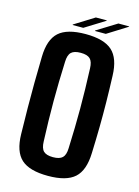

<svg xmlns="http://www.w3.org/2000/svg" viewBox="-135 -987 773 1070"><g transform="rotate(15 251.5 -452.0)"><path d="M251 9Q144 9 96.5 -34Q49 -77 47 -177Q45 -259 44.5 -330Q44 -401 44.5 -472Q45 -543 47 -624Q49 -723 96.5 -766Q144 -809 251 -809Q357 -809 404.5 -766Q452 -723 455 -624Q458 -542 459 -471Q460 -400 459 -329Q458 -258 455 -177Q452 -77 404.5 -34Q357 9 251 9ZM251 -99Q289 -99 305.5 -115Q322 -131 323 -170Q328 -291 328 -400Q328 -509 323 -630Q322 -669 305.5 -685Q289 -701 251 -701Q213 -701 196.5 -685Q180 -669 179 -630Q174 -510 174 -401Q174 -292 179 -170Q180 -131 196.5 -115Q213 -99 251 -99ZM358 -839H296V-842L411 -913H473V-911ZM167 -839V-842L281 -913H344V-911L228 -839Z"/></g></svg>

Font: Big Shoulders Text ExtraBold
Style: Regular
Weight: 800
Designer: Patric King
Foundry: XO Type Co
Version: Version 1.000; ttfautohint (v1.8.2)